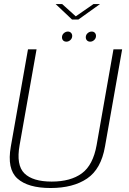

<svg xmlns="http://www.w3.org/2000/svg" viewBox="-20 -916 632 940"><path d="M227.5 4.5Q338 4.5 406.5 -42Q475 -88.5 494 -198.5L578 -674.5H535.5L453 -205.5Q435.5 -107.5 380.5 -67.2Q325.5 -27 233 -27Q140.5 -27 99.5 -67.2Q58.5 -107.5 76 -205.5L159 -674.5H117L33 -198.5Q13.5 -88.5 65.2 -42Q117 4.5 227.5 4.5ZM305 -712Q316 -712 324.8 -720.2Q333.5 -728.5 333.5 -740Q333.5 -749.5 327.5 -755.5Q321.5 -761.5 312.5 -761.5Q301.5 -761.5 292.5 -753.5Q283.5 -745.5 283.5 -733.5Q283.5 -724 289.2 -718Q295 -712 305 -712ZM421.5 -712Q432.5 -712 441.2 -720.2Q450 -728.5 450 -740Q450 -749.5 444.2 -755.5Q438.5 -761.5 429 -761.5Q418 -761.5 409 -753.5Q400 -745.5 400 -733.5Q400 -724 406 -718Q412 -712 421.5 -712ZM332.5 -820.5H364L469.5 -896H437.5L351 -836L284.5 -896H252.5Z"/></svg>

Font: Anybody UltraCondensed Thin ExtraLight
Style: Italic
Weight: 250
Italic angle: -10°
Version: Version 1.111